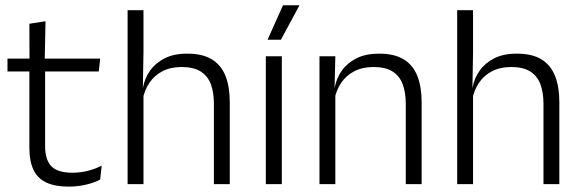

<svg xmlns="http://www.w3.org/2000/svg" viewBox="-20 -702 2217 732"><path d="M242.5 9.5Q189 9.5 155.8 -6.5Q122.5 -22.5 107.2 -55.5Q92 -88.5 92 -137.5V-455.5H152V-144.5Q152 -93 175.8 -68.2Q199.5 -43.5 256 -43.5Q286 -43.5 314.2 -50.5Q342.5 -57.5 367.5 -70.5L362 -17.5Q338.5 -5 307 2.2Q275.5 9.5 242.5 9.5ZM8.5 -429.5V-478.5H362L356.5 -429.5ZM92.5 -471.5 92 -611.5 153.5 -621 150.5 -471.5Z M795.5 0V-306Q795.5 -349.5 783.8 -381Q772 -412.5 745 -429.5Q718 -446.5 672.5 -446.5Q630.5 -446.5 599.5 -430.5Q568.5 -414.5 549.8 -386.5Q531 -358.5 524 -323L508.5 -367.5H525Q531.5 -403.5 552.2 -432.8Q573 -462 608 -479.8Q643 -497.5 693.5 -497.5Q752.5 -497.5 788 -475.5Q823.5 -453.5 839.8 -412.2Q856 -371 856 -312V0ZM466.5 0V-663H527V-501L524.5 -361L527 -356V0Z M993.5 0V-487.5H1054.5V0ZM1059 -682H1121.5V-681.5L1051 -550.5H1000.5V-551.5Z M1527 0V-306Q1527 -349.5 1515.2 -381Q1503.5 -412.5 1476.5 -429.5Q1449.5 -446.5 1404 -446.5Q1362 -446.5 1331 -430.5Q1300 -414.5 1281 -386.5Q1262 -358.5 1255 -322.5L1242.5 -367.5H1256Q1262.5 -403.5 1283.2 -432.8Q1304 -462 1339.2 -479.8Q1374.5 -497.5 1425 -497.5Q1484 -497.5 1519.5 -475.5Q1555 -453.5 1571.2 -412.2Q1587.5 -371 1587.5 -312V0ZM1198 0V-487.5H1258.5L1255.5 -367L1258.5 -364V0Z M2052 0V-306Q2052 -349.5 2040.2 -381Q2028.5 -412.5 2001.5 -429.5Q1974.5 -446.5 1929 -446.5Q1887 -446.5 1856 -430.5Q1825 -414.5 1806.2 -386.5Q1787.5 -358.5 1780.5 -323L1765 -367.5H1781.5Q1788 -403.5 1808.8 -432.8Q1829.5 -462 1864.5 -479.8Q1899.5 -497.5 1950 -497.5Q2009 -497.5 2044.5 -475.5Q2080 -453.5 2096.2 -412.2Q2112.5 -371 2112.5 -312V0ZM1723 0V-663H1783.5V-501L1781 -361L1783.5 -356V0Z"/></svg>

Font: Anek Gujarati Medium Light
Style: Regular
Weight: 300
Version: Version 1.003